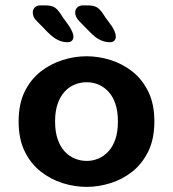

<svg xmlns="http://www.w3.org/2000/svg" viewBox="-20 -702 659 732"><path d="M310.5 10.5Q264.5 10.5 219 -3.8Q173.5 -18 135.2 -48Q97 -78 74 -125.2Q51 -172.5 51 -239Q51 -305.5 74 -352.5Q97 -399.5 135.2 -429.2Q173.5 -459 219 -473.2Q264.5 -487.5 310.5 -487.5Q355.5 -487.5 401.2 -473.2Q447 -459 484.8 -429.2Q522.5 -399.5 545.5 -352.5Q568.5 -305.5 568.5 -239Q568.5 -172.5 545.5 -125.2Q522.5 -78 484.8 -48Q447 -18 401.2 -3.8Q355.5 10.5 310.5 10.5ZM310.5 -88.5Q333.5 -88.5 354.5 -97.2Q375.5 -106 392.8 -124.2Q410 -142.5 419.8 -170.8Q429.5 -199 429.5 -239Q429.5 -278.5 419.8 -306.8Q410 -335 392.8 -353.2Q375.5 -371.5 354.5 -380Q333.5 -388.5 310.5 -388.5Q287.5 -388.5 265.8 -380Q244 -371.5 227 -353.2Q210 -335 200 -306.8Q190 -278.5 190 -239Q190 -199 200 -170.8Q210 -142.5 227 -124.2Q244 -106 265.8 -97.2Q287.5 -88.5 310.5 -88.5ZM238 -541Q217.5 -541 199.8 -550Q182 -559 162 -579L121 -621Q112 -629.5 108.5 -638Q105 -646.5 105 -654.5Q105 -666 113 -673.8Q121 -681.5 134 -681.5H152Q177.5 -681.5 190.2 -672.5Q203 -663.5 218.5 -637.5L244 -602Q260 -576.5 260 -562.5Q260 -552.5 254 -546.8Q248 -541 238 -541ZM400 -541Q379.5 -541 361.2 -550Q343 -559 323.5 -579L282.5 -621Q266.5 -637.5 266.5 -654.5Q266.5 -666 274.8 -673.8Q283 -681.5 296.5 -681.5H314Q339 -681.5 352 -672.5Q365 -663.5 380.5 -637.5L406.5 -602Q421.5 -578.5 421.5 -562.5Q421.5 -552.5 415.5 -546.8Q409.5 -541 400 -541Z"/></svg>

Font: Sono Monospace SemiBold
Style: Regular
Weight: 600
Designer: Tyler Finck
Foundry: Tyler Finck
Version: Version 2.112